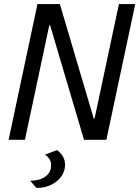

<svg xmlns="http://www.w3.org/2000/svg" viewBox="-20 -688 686 945"><path d="M22.4 0 164.4 -668H274.6L441.4 -104.3H445.4L565.3 -668H645.6L503.6 0H393.4L226.6 -563.7H222.6L102.7 0ZM158.7 236.4 128.6 201.6Q151.9 201.9 175.6 194.8Q199.4 187.7 215.5 170.2Q231.7 152.8 231.7 124.4Q231.7 108.7 223.8 95.6Q215.9 82.5 201.3 73.1L260.8 50.7Q281.9 66.9 291 84.6Q300.2 102.4 300.2 122.4Q300.2 149 287.8 170.7Q275.4 192.4 254.8 207.6Q234.1 222.7 209.2 230.3Q184.2 237.9 158.7 236.4Z"/></svg>

Font: Atkinson Hyperlegible Mono ExtraLight
Style: Italic
Weight: 200
Italic angle: -12°
Monospace: yes
Designer: Elliott Scott, Megan Eiswerth, Linus Boman, Theodore Petrosky, Letters from Sweden
Foundry: Applied Design Works, Letters from Sweden
Version: Version 2.001